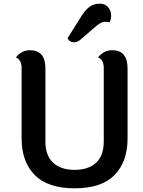

<svg xmlns="http://www.w3.org/2000/svg" viewBox="-20 -1010 777 1040"><path d="M574 -959Q582 -943 582 -925.5Q582 -908 574 -889Q564 -892 547 -892Q530 -892 505 -872L419 -798Q401 -781 381 -781Q357 -781 346 -803L413 -910Q439 -953 462.5 -971.5Q486 -990 521 -990Q556 -990 574 -959ZM97 -261V-642Q97 -686 66 -699Q97 -738 142 -738Q226 -738 226 -639V-243Q226 -168 267.5 -129Q309 -90 384 -90Q459 -90 500.5 -128.5Q542 -167 542 -243V-642Q542 -686 511 -699Q542 -738 588 -738Q671 -738 671 -639V-261Q671 -134 600.5 -62Q530 10 384.5 10Q239 10 168 -62Q97 -134 97 -261Z"/></svg>

Font: Laila SemiBold
Style: Regular
Weight: 600
Designer: Hitesh Malaviya
Foundry: Indian Type Foundry
Version: Version 1.302;PS 1.0;hotconv 1.0.78;makeotf.lib2.5.61930; tt